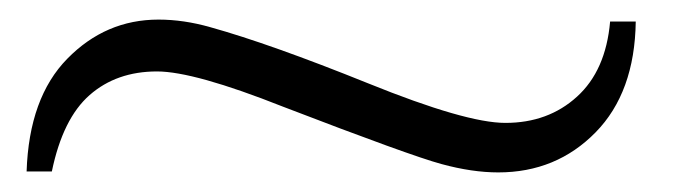

<svg xmlns="http://www.w3.org/2000/svg" viewBox="-20 -400 692 197"><path d="M606 -377.9H632.3Q631.3 -305.2 591.1 -264.2Q550.8 -223.1 491.2 -223.1Q464.4 -223.1 432.9 -231.7Q401.4 -240.2 270.5 -290.5Q179.2 -326.7 141.1 -326.7Q99.6 -326.7 72 -302.5Q44.4 -278.3 33.2 -224.1H7.3Q9.8 -299.8 49.1 -339.8Q88.4 -379.9 142.6 -379.9Q168.5 -379.9 195.8 -372.1Q257.3 -355 357.7 -314.5Q458 -273.9 498.5 -273.9Q542.5 -273.9 572 -300.8Q601.6 -327.6 606 -377.9Z"/></svg>

Font: Arian Grqi
Style: Regular
Weight: 400
Designer: Ruben Hakobyan (Tarumian)
Foundry: Ruben Hakobyan (Tarumian)
Version: Version 1.003